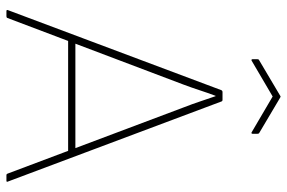

<svg xmlns="http://www.w3.org/2000/svg" viewBox="-164 -706 871 582"><g transform="rotate(90 271.0 -415.5)"><path d="M14 0Q10 0 11 -4L254 -652Q256 -655 259 -655H283Q287 -655 288 -652L531 -4Q533 0 528 0H511Q508 0 507 -3L305 -540Q296 -563 288 -587Q280 -611 272 -634H271Q262 -610 254 -585.5Q246 -561 237 -537L35 -3Q34 0 30 0ZM97 -187 105 -209H435L443 -187ZM164 -743Q160 -742 160 -746V-761Q160 -765 163 -766L271 -830Q273 -832 276 -830L384 -766Q386 -765 386 -761V-746Q386 -742 382 -743L273 -807Z"/></g></svg>

Font: Sofia Sans Thin
Style: Regular
Weight: 250
Designer: Botio Nikoltchev, Ani Petrova
Foundry: lettersoup
Version: Version 4.101